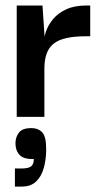

<svg xmlns="http://www.w3.org/2000/svg" viewBox="-20 -431 378 708"><path d="M41.7 0V-410.7H136.7L144.7 -291.3L143.7 -202.7V0ZM143.7 -177.3 140.7 -268.3Q141 -289 149.2 -313.7Q157.3 -338.3 175.5 -360.3Q193.7 -382.3 224 -396.5Q254.3 -410.7 298.3 -410.7H312.7V-297.3H297.7Q255 -297.3 225.2 -290.7Q195.3 -284 177.7 -269.8Q160 -255.7 151.8 -232.7Q143.7 -209.7 143.7 -177.3ZM35 257V190.3H59.3Q85 190.3 94.8 182.3Q104.7 174.3 104.7 155.3Q67.3 156.7 52.2 140.2Q37 123.7 37 98Q37 74.3 50 57.8Q63 41.3 95 41.3Q120.7 41.3 135.5 56.8Q150.3 72.3 150.3 119Q150.3 156.7 141.5 188.2Q132.7 219.7 113.2 238.3Q93.7 257 60.3 257Z"/></svg>

Font: Darker Grotesque Light
Style: Regular
Weight: 300
Designer: Gabriel Lam
Foundry: TypeRant
Version: Version 1.000;gftools[0.9.28]